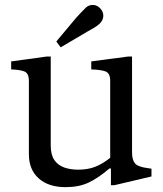

<svg xmlns="http://www.w3.org/2000/svg" viewBox="-20 -761 670 791"><path d="M250 10Q180 10 139.5 -26Q99 -62 99 -126V-428Q99 -460 79.5 -467Q60 -474 26 -475V-508L172 -528H189V-163Q189 -123 204 -101.5Q219 -80 244.5 -71Q270 -62 302 -62Q342 -62 372.5 -74Q403 -86 434 -111V-428Q434 -460 414 -467Q394 -474 356 -475V-508L507 -528H524V-133Q524 -102 536.5 -87.5Q549 -73 591 -68L604 -66V-34L451 2H437V-67H431Q384 -27 344.5 -8.5Q305 10 250 10ZM230 -566 212 -590 294 -688Q305 -700 314.5 -710Q324 -720 334 -730Q348 -742 365.5 -740.5Q383 -739 395 -724Q407 -710 405.5 -693Q404 -676 390 -663Q379 -653 367.5 -646.5Q356 -640 342 -632Z"/></svg>

Font: Hedvig Letters Serif
Style: Regular
Weight: 400
Designer: Alexander Örn & Tor Weibull
Foundry: Kanon Foundry
Version: Version 1.000